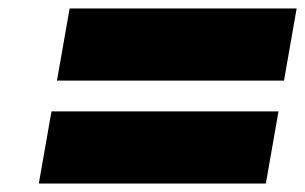

<svg xmlns="http://www.w3.org/2000/svg" viewBox="-20 -596 723 455"><path d="M115 -405 145 -576H683L653 -405ZM72 -161 102 -332H640L610 -161Z"/></svg>

Font: Tomorrow ExtraBold
Style: Italic
Weight: 800
Italic angle: -10°
Designer: Tony de Marco, Monica Rizzolli
Foundry: Just in Type
Version: Version 2.002